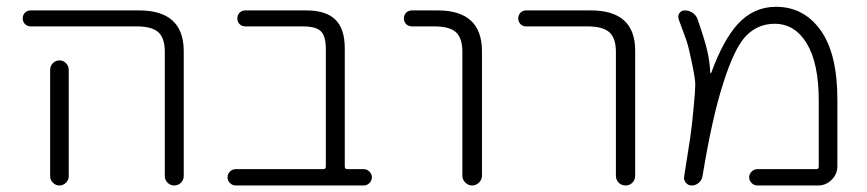

<svg xmlns="http://www.w3.org/2000/svg" viewBox="-20 -576 2591 574"><path d="M72.3 -497.1Q61.5 -497.1 54.7 -503.9Q47.9 -510.7 47.9 -521Q47.9 -531.2 54.7 -538.1Q61.5 -544.9 72.3 -544.9H395.5Q528.3 -544.9 529.3 -424.8V-49.8Q529.3 -38.1 521 -29.8Q512.7 -21.5 501 -21.5Q489.3 -21.5 481 -29.8Q472.7 -38.1 472.7 -49.8V-420.9Q472.7 -461.9 453.6 -479.5Q434.6 -497.1 387.7 -497.1ZM185.5 -367.2V-72.3V-48.8Q185.5 -38.1 177.2 -29.8Q168.9 -21.5 157.7 -21.5Q146.5 -21.5 138.2 -29.8Q129.9 -38.1 129.9 -48.8V-72.3V-367.2Q129.9 -378.9 138.2 -387.2Q146.5 -395.5 157.7 -395.5Q168.9 -395.5 177.2 -387.2Q185.5 -378.9 185.5 -367.2Z M954.1 -428.7Q954.1 -467.8 939.5 -482.4Q924.8 -497.1 884.8 -497.1H713.9Q703.1 -497.1 696.3 -503.9Q689.5 -510.7 689.5 -521Q689.5 -531.2 696.3 -538.1Q703.1 -544.9 713.9 -544.9H895.5Q954.1 -544.9 982.4 -517.6Q1010.7 -490.2 1010.7 -431.6V-78.1Q1010.7 -70.3 1018.6 -70.3H1067.4Q1077.1 -70.3 1084.5 -63Q1091.8 -55.7 1091.8 -45.9Q1091.8 -36.1 1084.5 -28.8Q1077.1 -21.5 1067.4 -21.5H684.6Q674.8 -21.5 667.5 -28.8Q660.2 -36.1 660.2 -45.9Q660.2 -55.7 667.5 -63Q674.8 -70.3 684.6 -70.3H946.3Q954.1 -70.3 954.1 -78.1Z M1211.9 -497.1Q1201.2 -497.1 1194.3 -503.9Q1187.5 -510.7 1187.5 -521Q1187.5 -531.2 1194.3 -538.1Q1201.2 -544.9 1211.9 -544.9H1288.1Q1419.9 -544.9 1420.9 -424.8V-50.8Q1420.9 -39.1 1412.1 -30.3Q1403.3 -21.5 1391.6 -21.5Q1379.9 -21.5 1371.1 -30.3Q1362.3 -39.1 1362.3 -50.8V-420.9Q1362.3 -461.9 1343.3 -479.5Q1324.2 -497.1 1278.3 -497.1Z M1552.7 -497.1Q1543 -497.1 1536.1 -503.9Q1529.3 -510.7 1529.3 -521Q1529.3 -531.2 1536.1 -538.1Q1543 -544.9 1552.7 -544.9H1746.1Q1878.9 -544.9 1878.9 -424.8V-50.8Q1878.9 -38.1 1870.6 -29.8Q1862.3 -21.5 1850.1 -21.5Q1837.9 -21.5 1829.6 -29.8Q1821.3 -38.1 1821.3 -50.8V-420.9Q1821.3 -461.9 1801.8 -479.5Q1782.2 -497.1 1736.3 -497.1Z M2244.1 -21.5Q2234.4 -21.5 2227.1 -28.8Q2219.7 -36.1 2219.7 -45.9Q2219.7 -55.7 2227.1 -63Q2234.4 -70.3 2244.1 -70.3H2420.9Q2427.7 -70.3 2427.7 -78.1V-275.4Q2427.7 -386.7 2392.1 -445.8Q2356.4 -504.9 2295.9 -504.9Q2245.1 -504.9 2210 -468.3Q2174.8 -431.6 2141.6 -325.2Q2109.4 -226.6 2080.1 -48.8Q2078.1 -37.1 2068.8 -29.3Q2059.6 -21.5 2047.9 -21.5Q2037.1 -21.5 2030.3 -29.8Q2023.4 -38.1 2025.4 -48.8Q2038.1 -127.9 2043 -161.1Q2048.8 -199.2 2053.7 -254.9Q2058.6 -305.7 2058.6 -323.2Q2058.6 -339.8 2048.8 -386.7Q2040 -430.7 2032.2 -455.1Q2025.4 -473.6 2008.8 -518.6Q2007.8 -522.5 2007.8 -525.4Q2007.8 -531.2 2010.7 -536.1Q2016.6 -544.9 2027.3 -544.9Q2040 -544.9 2050.8 -537.6Q2061.5 -530.3 2065.4 -518.6Q2085 -462.9 2093.8 -426.8Q2101.6 -394.5 2103.5 -358.4Q2103.5 -357.4 2104.5 -357.4Q2105.5 -357.4 2106.4 -358.4Q2141.6 -455.1 2184.6 -502.9Q2232.4 -555.7 2299.8 -555.7Q2382.8 -555.7 2433.1 -485.8Q2483.4 -416 2483.4 -278.3V-79.1Q2483.4 -55.7 2466.3 -38.6Q2449.2 -21.5 2425.8 -21.5Z"/></svg>

Font: Gen Jyuu Gothic P Light
Style: Regular
Weight: 200
Designer: [Source Han Sans]
Ryoko NISHIZUKA  (kana & ideographs); Paul D. Hunt (Latin, Greek & Cyrillic); Wenlong ZHANG  (bopomofo
Version: Version 1.002.20150607